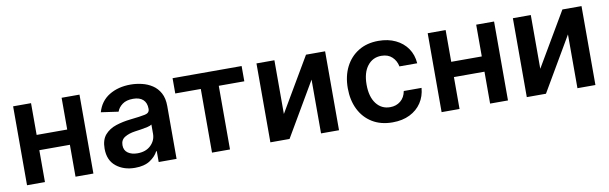

<svg xmlns="http://www.w3.org/2000/svg" viewBox="-41 -924 4144 1307"><g transform="rotate(-10 2030.5 -271.0)"><path d="M190 -545.5V-326H401.3V-545.5H524.9V0H401.3V-220.5H190V0H66.1V-545.5Z M811.8 11Q733.7 11 681.5 -30.9Q629.3 -72.8 629.3 -153.1Q629.3 -214.5 658.9 -248.4Q688.6 -282.3 736 -297.8Q783.4 -313.2 836.3 -318.9Q908.4 -326.7 939.8 -333.5Q971.2 -340.2 971.2 -367.9V-370Q971.2 -410.2 947.4 -432.2Q923.7 -454.2 878.9 -454.2Q831.7 -454.2 804.2 -433.6Q776.6 -413 767 -384.9L647 -402Q668.3 -476.6 730.3 -514.6Q792.3 -552.6 878.2 -552.6Q917.3 -552.6 956.3 -543.3Q995.4 -534.1 1027.9 -512.8Q1060.4 -491.5 1080.1 -455.3Q1099.8 -419 1099.8 -365.1V0H976.2V-74.9H971.9Q954.5 -40.5 915.3 -14.7Q876.1 11 811.8 11ZM845.2 -83.5Q903.4 -83.5 937.5 -116.8Q971.6 -150.2 971.6 -195.7V-259.9Q963.4 -253.2 941.6 -248Q919.7 -242.9 895.2 -239.3Q870.7 -235.8 853.7 -233.3Q810.7 -227.3 782 -209.7Q753.2 -192.1 753.2 -155.2Q753.2 -119.7 779.1 -101.6Q805 -83.5 845.2 -83.5Z M1168.3 -440V-545.5H1645.6V-440H1469.1V0H1344.8V-440Z M1872.2 -174 2090.6 -545.5H2222.7V0H2098.4V-371.8L1880.7 0H1748.2V-545.5H1872.2Z M2592.3 10.7Q2511 10.7 2452.4 -25.2Q2393.8 -61.1 2362.4 -124.6Q2331 -188.2 2331 -270.6Q2331 -354 2362.9 -417.4Q2394.9 -480.8 2453.3 -516.7Q2511.7 -552.6 2591.6 -552.6Q2658.4 -552.6 2709.5 -528.2Q2760.7 -503.9 2791.2 -459.9Q2821.7 -415.8 2826 -356.5H2703.1Q2695.7 -396 2667.8 -422.4Q2639.9 -448.9 2593.4 -448.9Q2534.1 -448.9 2497.7 -402.2Q2461.3 -355.5 2461.3 -272.7Q2461.3 -189.3 2497.3 -141.7Q2533.4 -94.1 2593.4 -94.1Q2635.7 -94.1 2665.3 -118.3Q2695 -142.4 2703.1 -186.4H2826Q2821.4 -128.6 2791.9 -84.2Q2762.4 -39.8 2711.6 -14.6Q2660.9 10.7 2592.3 10.7Z M3055.8 -545.5V-326H3267V-545.5H3390.6V0H3267V-220.5H3055.8V0H2931.8V-545.5Z M3644.5 -174 3862.9 -545.5H3995V0H3870.7V-371.8L3653.1 0H3520.6V-545.5H3644.5Z"/></g></svg>

Font: Inter UI Semi Bold
Style: Regular
Weight: 600
Designer: Rasmus Andersson
Foundry: rsms
Version: 3.2;8d6f07862